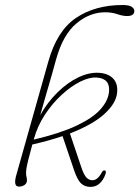

<svg xmlns="http://www.w3.org/2000/svg" viewBox="-20 -738 556 766"><path d="M401 -44Q392.5 -19 376.2 -5Q360 9 336.5 7.5Q315 6 301.5 -8.2Q288 -22.5 275.5 -59L229.5 -195Q175 -176.5 109 -161.5Q97.5 -119.5 92.2 -97.8Q87 -76 85.5 -66Q84 -56 84 -48.5Q84 -38 85.8 -32Q87.5 -26 87.5 -18Q87.5 -7 78 -0.2Q68.5 6.5 55.5 6.5Q32 6.5 45 -39.5L172.5 -491.5Q207 -615 283.2 -666.5Q359.5 -718 469.5 -718Q495 -718 505.5 -710.8Q516 -703.5 516 -694.5Q516 -674 487 -674Q469.5 -674 448 -681.5Q426.5 -689 399.5 -689Q338 -689 284.5 -644.2Q231 -599.5 203.5 -500Q185.5 -434 169 -378.5Q152.5 -323 140.5 -279Q170.5 -331.5 210.2 -370.2Q250 -409 293 -429.5Q336 -450 375 -447.5Q412.5 -445 432 -424Q451.5 -403 447 -366Q442 -324.5 396 -282.8Q350 -241 259 -205.5L303.5 -73.5Q313.5 -43 323.2 -31.5Q333 -20 346 -19Q368.5 -17 386 -50Q391 -59.5 398 -58Q405 -56 401 -44ZM116 -186 114.5 -181Q220 -206 284.2 -236.2Q348.5 -266.5 379 -299.8Q409.5 -333 414.5 -368Q422 -424 367.5 -428.5Q337.5 -431 300 -412.2Q262.5 -393.5 225.2 -359Q188 -324.5 158.8 -279.8Q129.5 -235 116 -186Z"/></svg>

Font: Fraunces 72pt Soft Thin
Style: Italic
Weight: 100
Italic angle: -16°
Version: Version 1.000;[0bf87f6ff]